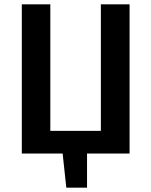

<svg xmlns="http://www.w3.org/2000/svg" viewBox="-20 -711 701 889"><path d="M580 -691V0H383V158H287L270 0H81V-691H213V-105H447V-691Z"/></svg>

Font: FiraGO Medium
Style: Regular
Weight: 500
Designer: bBox Type
Foundry: bBox Type GmbH
Version: Version 1.001;PS 001.001;hotconv 1.0.88;makeotf.lib2.5.64775